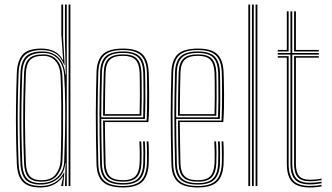

<svg xmlns="http://www.w3.org/2000/svg" viewBox="-20 -820 1464 846"><path d="M290.2 0H282.2V-800H290.2ZM274.2 0H266.2L269 -102H267.5Q263.8 -55.2 232.8 -31Q201.8 -6.8 159.2 -6.8Q113.2 -6.8 92.6 -29Q72 -51.2 70 -101.5Q67.5 -169 66.6 -232.1Q65.8 -295.2 66.6 -359.9Q67.5 -424.5 70 -496.5Q72 -548.5 94.1 -570.9Q116.2 -593.2 166 -593.2Q211 -593.2 237.5 -566.8Q264 -540.2 267.8 -491H269.8L266.2 -639.5V-800H274.2ZM160.2 -13.2Q187.2 -13.2 210.1 -24Q233 -34.8 247.4 -56.5Q261.8 -78.2 263 -111Q265.2 -167.2 266.5 -232.1Q267.8 -297 267.1 -362.1Q266.5 -427.2 263 -484Q261 -517 249.5 -539.9Q238 -562.8 217.8 -574.8Q197.5 -586.8 169.2 -586.8Q123.2 -586.8 101.5 -566.5Q79.8 -546.2 78 -497Q75.5 -423.8 74.6 -359Q73.8 -294.2 74.6 -231.6Q75.5 -169 78 -102Q80 -54.5 99 -33.9Q118 -13.2 160.2 -13.2ZM162.5 -19.5Q123.2 -19.5 105.5 -38.6Q87.8 -57.8 86 -101.5Q83.5 -166 82.6 -227.4Q81.8 -288.8 82.5 -354.4Q83.2 -420 86 -496.8Q87.8 -541.5 107.1 -561Q126.5 -580.5 169.5 -580.5Q209.2 -580.5 231.2 -555.2Q253.2 -530 255 -483.8Q257.2 -428.2 257.9 -362.1Q258.5 -296 257.9 -230.6Q257.2 -165.2 255.2 -111.2Q254.2 -78.2 232.8 -48.9Q211.2 -19.5 162.5 -19.5ZM163 -26Q207.5 -26 226.8 -53.5Q246 -81 247 -111.5Q249 -165.2 249.8 -229.6Q250.5 -294 250 -359.8Q249.5 -425.5 247 -483.5Q245.2 -526.5 225.5 -550.2Q205.8 -574 169.8 -574Q130.5 -574 113 -556Q95.5 -538 94 -496.5Q89.8 -378 90.1 -285.4Q90.5 -192.8 94 -102.5Q95.5 -61.8 111.5 -43.9Q127.5 -26 163 -26ZM158.2 6Q104.8 6 80.5 -18.9Q56.2 -43.8 54 -101Q51.5 -168.8 50.6 -231.8Q49.8 -294.8 50.6 -359.5Q51.5 -424.2 54 -496.8Q56 -552 79.4 -579Q102.8 -606 163 -606Q195.5 -606 219.9 -593.5Q244.2 -581 256.2 -556.5H258.2L250.2 -668V-800H258.2V-654.5L264.8 -534H262.8Q248.5 -570.5 223.6 -585Q198.8 -599.5 165 -599.5Q111.8 -599.5 87.9 -575.9Q64 -552.2 62 -497.8Q59.2 -422.8 58.4 -357.4Q57.5 -292 58.5 -229.6Q59.5 -167.2 62 -101.2Q64 -47.2 86.8 -23.9Q109.5 -0.5 159.8 -0.5Q194 -0.5 220.4 -15.4Q246.8 -30.2 261.2 -58.8H263.5L258.2 0H250.2V-4.2L258 -41.2H256Q242.8 -20.5 217.8 -7.2Q192.8 6 158.2 6Z M522.2 6Q461.2 6 434 -18.1Q406.8 -42.2 405.2 -98Q403.5 -161.2 402.9 -215.1Q402.2 -269 402.2 -317Q402.2 -365 403.1 -410.1Q404 -455.2 405.2 -501Q406.8 -556.2 433.4 -581.1Q460 -606 522.2 -606Q580.5 -606 606.6 -581.9Q632.8 -557.8 635.2 -502Q635.5 -493.5 636.2 -469Q637 -444.5 637.2 -411.5Q637.5 -378.5 636.9 -344.2Q636.2 -310 633.8 -282H442.2Q442.5 -251.8 442.9 -222.4Q443.2 -193 443.9 -162.6Q444.5 -132.2 445.2 -99Q446.5 -60.2 464 -43.1Q481.5 -26 522.2 -26Q560 -26 576.6 -43.5Q593.2 -61 595.2 -100Q596.2 -119 595.9 -148.6Q595.5 -178.2 594.2 -197H602.2Q603.8 -173.2 603.9 -144Q604 -114.8 603.2 -99.5Q601 -56.8 582.1 -38.1Q563.2 -19.5 522.2 -19.5Q477.8 -19.5 458.1 -38Q438.5 -56.5 437.2 -98.8Q436.2 -137 435.6 -168.9Q435 -200.8 434.8 -230Q434.5 -259.2 434.2 -289H626.2Q627.5 -314.5 628 -347.6Q628.5 -380.8 628.4 -413Q628.2 -445.2 628 -469.5Q627.8 -493.8 627.2 -501.8Q625 -554.8 600.2 -577.1Q575.5 -599.5 522.2 -599.5Q463.5 -599.5 439.1 -575.9Q414.8 -552.2 413.2 -500.8Q412 -455 411.1 -409.8Q410.2 -364.5 410.2 -316.6Q410.2 -268.8 410.9 -215Q411.5 -161.2 413.2 -98.2Q414.5 -46 439.9 -23.2Q465.2 -0.5 522.2 -0.5Q575.8 -0.5 600.1 -23.2Q624.5 -46 627.2 -98.5Q627.8 -107.2 627.9 -124.9Q628 -142.5 627.6 -162.2Q627.2 -182 626.2 -197H634.2Q635.8 -174.8 635.9 -144.2Q636 -113.8 635.2 -98Q632.2 -42.2 606 -18.1Q579.8 6 522.2 6ZM522.2 -6.8Q469.5 -6.8 446 -28.1Q422.5 -49.5 421.2 -98.5Q419.5 -162 418.9 -215.9Q418.2 -269.8 418.2 -317.4Q418.2 -365 419.1 -409.9Q420 -454.8 421.2 -500.5Q422.5 -549.5 445.6 -571.4Q468.8 -593.2 522.2 -593.2Q572.2 -593.2 594.8 -571.9Q617.2 -550.5 619.2 -501.2Q619.8 -490.8 620.2 -455.5Q620.8 -420.2 620.5 -376.5Q620.2 -332.8 618.5 -296H426.2Q426.2 -253.2 427 -203.2Q427.8 -153.2 429.2 -98.8Q430.5 -53 452.1 -33.1Q473.8 -13.2 522.2 -13.2Q567.5 -13.2 588.1 -33.2Q608.8 -53.2 611.2 -99.2Q612 -112.8 611.9 -143.2Q611.8 -173.8 610.2 -197H618.2Q619.8 -174.5 619.9 -143.6Q620 -112.8 619.2 -98.8Q616.8 -49.5 594.1 -28.1Q571.5 -6.8 522.2 -6.8ZM426.2 -303H610.8Q612.2 -342.8 612.4 -384.4Q612.5 -426 612.1 -458.1Q611.8 -490.2 611.2 -501Q609.2 -546.5 589 -566.6Q568.8 -586.8 522.2 -586.8Q471.5 -586.8 451 -565.8Q430.5 -544.8 429.2 -500.2Q427.8 -449.8 427 -400.8Q426.2 -351.8 426.2 -303ZM434.2 -310Q434.2 -342.5 434.6 -372.5Q435 -402.5 435.6 -433.6Q436.2 -464.8 437.2 -500.2Q438.5 -543.2 458.2 -561.9Q478 -580.5 522.2 -580.5Q565.5 -580.5 583.5 -561.1Q601.5 -541.8 603.2 -500.8Q603.8 -488.5 604.1 -457.2Q604.5 -426 604.4 -386.6Q604.2 -347.2 603 -310ZM442.2 -317H595.2Q596.2 -354.8 596.4 -392.6Q596.5 -430.5 596.1 -459.8Q595.8 -489 595.2 -500.2Q593.5 -539.8 576.6 -556.9Q559.8 -574 522.2 -574Q481.8 -574 464.1 -556.8Q446.5 -539.5 445.2 -500Q444.2 -466 443.6 -435.4Q443 -404.8 442.8 -375.8Q442.5 -346.8 442.2 -317Z M852.2 6Q791.2 6 764 -18.1Q736.8 -42.2 735.2 -98Q733.5 -161.2 732.9 -215.1Q732.2 -269 732.2 -317Q732.2 -365 733.1 -410.1Q734 -455.2 735.2 -501Q736.8 -556.2 763.4 -581.1Q790 -606 852.2 -606Q910.5 -606 936.6 -581.9Q962.8 -557.8 965.2 -502Q965.5 -493.5 966.2 -469Q967 -444.5 967.2 -411.5Q967.5 -378.5 966.9 -344.2Q966.2 -310 963.8 -282H772.2Q772.5 -251.8 772.9 -222.4Q773.2 -193 773.9 -162.6Q774.5 -132.2 775.2 -99Q776.5 -60.2 794 -43.1Q811.5 -26 852.2 -26Q890 -26 906.6 -43.5Q923.2 -61 925.2 -100Q926.2 -119 925.9 -148.6Q925.5 -178.2 924.2 -197H932.2Q933.8 -173.2 933.9 -144Q934 -114.8 933.2 -99.5Q931 -56.8 912.1 -38.1Q893.2 -19.5 852.2 -19.5Q807.8 -19.5 788.1 -38Q768.5 -56.5 767.2 -98.8Q766.2 -137 765.6 -168.9Q765 -200.8 764.8 -230Q764.5 -259.2 764.2 -289H956.2Q957.5 -314.5 958 -347.6Q958.5 -380.8 958.4 -413Q958.2 -445.2 958 -469.5Q957.8 -493.8 957.2 -501.8Q955 -554.8 930.2 -577.1Q905.5 -599.5 852.2 -599.5Q793.5 -599.5 769.1 -575.9Q744.8 -552.2 743.2 -500.8Q742 -455 741.1 -409.8Q740.2 -364.5 740.2 -316.6Q740.2 -268.8 740.9 -215Q741.5 -161.2 743.2 -98.2Q744.5 -46 769.9 -23.2Q795.2 -0.5 852.2 -0.5Q905.8 -0.5 930.1 -23.2Q954.5 -46 957.2 -98.5Q957.8 -107.2 957.9 -124.9Q958 -142.5 957.6 -162.2Q957.2 -182 956.2 -197H964.2Q965.8 -174.8 965.9 -144.2Q966 -113.8 965.2 -98Q962.2 -42.2 936 -18.1Q909.8 6 852.2 6ZM852.2 -6.8Q799.5 -6.8 776 -28.1Q752.5 -49.5 751.2 -98.5Q749.5 -162 748.9 -215.9Q748.2 -269.8 748.2 -317.4Q748.2 -365 749.1 -409.9Q750 -454.8 751.2 -500.5Q752.5 -549.5 775.6 -571.4Q798.8 -593.2 852.2 -593.2Q902.2 -593.2 924.8 -571.9Q947.2 -550.5 949.2 -501.2Q949.8 -490.8 950.2 -455.5Q950.8 -420.2 950.5 -376.5Q950.2 -332.8 948.5 -296H756.2Q756.2 -253.2 757 -203.2Q757.8 -153.2 759.2 -98.8Q760.5 -53 782.1 -33.1Q803.8 -13.2 852.2 -13.2Q897.5 -13.2 918.1 -33.2Q938.8 -53.2 941.2 -99.2Q942 -112.8 941.9 -143.2Q941.8 -173.8 940.2 -197H948.2Q949.8 -174.5 949.9 -143.6Q950 -112.8 949.2 -98.8Q946.8 -49.5 924.1 -28.1Q901.5 -6.8 852.2 -6.8ZM756.2 -303H940.8Q942.2 -342.8 942.4 -384.4Q942.5 -426 942.1 -458.1Q941.8 -490.2 941.2 -501Q939.2 -546.5 919 -566.6Q898.8 -586.8 852.2 -586.8Q801.5 -586.8 781 -565.8Q760.5 -544.8 759.2 -500.2Q757.8 -449.8 757 -400.8Q756.2 -351.8 756.2 -303ZM764.2 -310Q764.2 -342.5 764.6 -372.5Q765 -402.5 765.6 -433.6Q766.2 -464.8 767.2 -500.2Q768.5 -543.2 788.2 -561.9Q808 -580.5 852.2 -580.5Q895.5 -580.5 913.5 -561.1Q931.5 -541.8 933.2 -500.8Q933.8 -488.5 934.1 -457.2Q934.5 -426 934.4 -386.6Q934.2 -347.2 933 -310ZM772.2 -317H925.2Q926.2 -354.8 926.4 -392.6Q926.5 -430.5 926.1 -459.8Q925.8 -489 925.2 -500.2Q923.5 -539.8 906.6 -556.9Q889.8 -574 852.2 -574Q811.8 -574 794.1 -556.8Q776.5 -539.5 775.2 -500Q774.2 -466 773.6 -435.4Q773 -404.8 772.8 -375.8Q772.5 -346.8 772.2 -317Z M1106.2 0V-800H1114.2V0ZM1074.2 0V-800H1082.2V0ZM1090.2 0V-800H1098.2V0Z M1345.8 -7.5Q1299.8 -7.5 1279.8 -28.8Q1259.8 -50 1259.8 -99V-579.5H1203.8V-586.5H1259.8V-770H1267.8V-586.5H1384.8V-579.5H1267.8V-99Q1267.8 -53.8 1285.9 -34.1Q1304 -14.5 1345.8 -14.5Q1357.8 -14.5 1370.5 -15.8Q1383.2 -17 1396.8 -19.5V-12.5Q1385 -10.2 1371.8 -8.9Q1358.5 -7.5 1345.8 -7.5ZM1345.8 6Q1291.2 6 1267.5 -18.4Q1243.8 -42.8 1243.8 -99V-566H1203.8V-572.8H1251.8V-99Q1251.8 -46.2 1273.5 -23.5Q1295.2 -0.8 1345.8 -0.8Q1358.2 -0.8 1371.9 -2Q1385.5 -3.2 1396.8 -5.8V1Q1376.2 6 1345.8 6ZM1345.8 -21.2Q1308.2 -21.2 1292 -39.4Q1275.8 -57.5 1275.8 -99V-572.8H1384.8V-566H1283.8V-99Q1283.8 -61 1298.1 -44.5Q1312.5 -28 1345.8 -28Q1353.8 -28 1367.2 -28.9Q1380.8 -29.8 1396.8 -33V-26.2Q1382.2 -23.8 1369.1 -22.5Q1356 -21.2 1345.8 -21.2ZM1203.8 -593.2V-600H1243.8V-770H1251.8V-593.2ZM1275.8 -593.2V-770H1283.8V-600H1384.8V-593.2Z"/></svg>

Font: Big Shoulders Inline Text Thin Thin
Style: Regular
Weight: 250
Version: Version 2.002